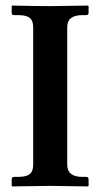

<svg xmlns="http://www.w3.org/2000/svg" viewBox="-20 -667 359 689"><path d="M221.2 -76.2Q221.2 -32.2 275.9 -32.2H290Q297.9 -32.2 297.9 -22.9V0L295.9 2Q195.8 0 160.2 0Q160.2 0 23.9 2L22 0V-22.9Q22 -31.7 29.8 -32.2H43.9Q73.7 -32.2 86.4 -42Q99.1 -51.8 99.1 -76.2V-568.8Q99.1 -592.8 86.7 -602.8Q74.2 -612.8 43.9 -612.8H29.8Q22 -612.8 22 -621.1V-645L23.9 -647Q121.1 -645 160.2 -645L295.9 -647L297.9 -645V-621.1Q297.9 -613.3 290 -612.8H275.9Q220.7 -612.8 221.2 -568.8Z"/></svg>

Font: Linux Libertine
Style: Semibold
Weight: 600
Designer: Philipp H. Poll
Foundry: Philipp H. Poll
Version: Version 5.1.2 ; ttfautohint (v0.9)